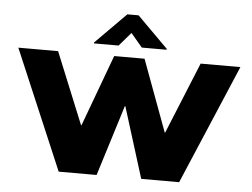

<svg xmlns="http://www.w3.org/2000/svg" viewBox="-51 -768 1091 832"><g transform="rotate(5 495.0 -352.5)"><path d="M185 -520 312 -209H314L429 -520H561L676 -209H678L805 -520H978L757 0H592L496 -308H494L398 0H233L12 -520ZM545 -567 496 -625H494L444 -567H337V-571L470 -705H519L653 -571V-567Z"/></g></svg>

Font: Non Bureau Extended
Style: Bold
Weight: 700
Width: 7
Designer: Jona Saucedo
Foundry: Non Foundry
Version: Version 1.000; ttfautohint (v1.8.4)